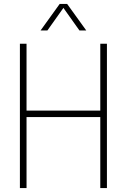

<svg xmlns="http://www.w3.org/2000/svg" viewBox="-20 -964 650 984"><path d="M82 0V-740H116V-397H494V-740H528V0H494V-364H116V0ZM188 -808 286 -944H324L422 -808H387L305 -923.5L223 -808Z"/></svg>

Font: Encode Sans Condensed Thin
Style: Regular
Weight: 100
Width: 3
Designer: Multiple Designers
Foundry: Impallari Type
Version: Version 3.000; ttfautohint (v1.8.3) -l 8 -r 50 -G 200 -x 14 